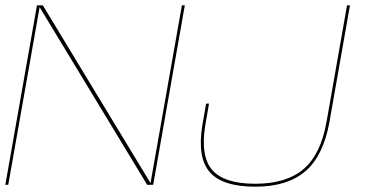

<svg xmlns="http://www.w3.org/2000/svg" viewBox="-21 -695 1386 722"><path d="M-1 0 118 -675H140L545 -6.5L663 -675H674L555 0H532.5L128 -668L10 0ZM939 7Q816.5 7 768.5 -47Q720.5 -101 739.5 -221.5L754 -305.5H765L751 -224Q732 -107.5 777 -55.8Q822 -4 939 -4Q1055.5 -4 1120.5 -59.2Q1185.5 -114.5 1207 -237.5L1284 -675H1295L1218 -237Q1195 -109 1127.2 -51Q1059.5 7 939 7Z"/></svg>

Font: Anybody ExtraExpanded Thin
Style: Italic
Weight: 100
Width: 8
Italic angle: -10°
Designer: Tyler Finck
Foundry: Etcetera Type Company
Version: Version 1.010; ttfautohint (v1.8.3) -l 8 -r 50 -G 200 -x 14 